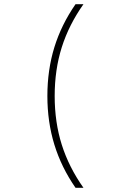

<svg xmlns="http://www.w3.org/2000/svg" viewBox="-20 -790 590 920"><path d="M342 110Q274 12 240.5 -97Q207 -206 207 -330Q207 -455 240.5 -563.5Q274 -672 342 -770H380Q310 -671 276 -563.5Q242 -456 242 -330Q242 -204 276 -96.5Q310 11 380 110Z"/></svg>

Font: M PLUS Code Latin SemiExpanded ExtraLight
Style: Regular
Weight: 250
Width: 6
Designer: Coji Morishita
Foundry: UNDERFOREST DESIGN
Version: Version 1.002; ttfautohint (v1.8.3)